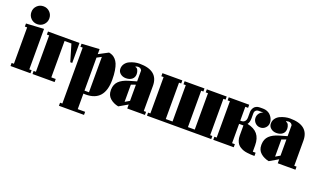

<svg xmlns="http://www.w3.org/2000/svg" viewBox="-91 -1318 3556 2122"><g transform="rotate(20 1687.5 -257.5)"><path d="M39.1 -463.9H12.2V-500L220.2 -512.2V-36.1H247.1V0H12.2V-36.1H39.1ZM130.9 -745.1Q174.8 -745.1 205.3 -714.6Q235.8 -684.1 235.8 -640.1Q235.8 -596.2 205.3 -565.7Q174.8 -535.2 130.9 -535.2Q86.4 -535.2 55.7 -565.4Q24.9 -595.7 24.9 -640.1Q24.9 -684.6 55.7 -714.8Q86.4 -745.1 130.9 -745.1Z M479 -36.1H530.8V0H271V-36.1H297.9V-463.9H271V-500H641.6V-265.1H618.7L559.6 -463.9H479Z M692.4 -463.9H665.5V-500L873.5 -512.2V-453.1L985.4 -512.2Q1008.8 -507.8 1027.1 -499Q1045.4 -490.2 1063.7 -470.9Q1082 -451.7 1094 -422.9Q1106 -394 1113.5 -347.9Q1121.1 -301.8 1121.1 -241.2Q1121.1 12.2 901.4 12.2Q881.3 12.2 873.5 11.2V193.8H960.4V230H665.5V193.8H692.4ZM926.3 -439.9 873.5 -412.1V-23.9H926.3Z M1385.3 -318.8V-446.8Q1373.5 -474.1 1341.3 -474.1Q1329.6 -474.1 1312.5 -467.8L1314.5 -461.9Q1333 -460 1343.3 -438.2Q1353.5 -416.5 1353.5 -393.1Q1353.5 -353 1326.2 -331.1Q1298.8 -309.1 1255.4 -309.1Q1216.8 -309.1 1189.9 -331.3Q1163.1 -353.5 1163.1 -387.2Q1163.1 -420.9 1181.6 -446.5Q1200.2 -472.2 1229.2 -485.6Q1258.3 -499 1287.6 -505.6Q1316.9 -512.2 1344.2 -512.2Q1566.4 -512.2 1566.4 -332V-36.1H1593.3V0H1385.3V-46.9L1283.2 12.2Q1225.1 1 1185.3 -33.9Q1145.5 -68.8 1145.5 -126V-138.2Q1147.5 -198.2 1185.3 -235.1Q1223.1 -272 1295.4 -293ZM1332.5 -261.2V-59.1L1385.3 -89.8V-279.8Z M1617.2 -36.1H1644V-463.9H1617.2V-500H1851.1V-463.9H1825.2V-36.1H1904.8V-463.9H1877.9V-500H2111.8V-463.9H2085.9V-36.1H2166V-463.9H2139.2V-500H2373V-463.9H2347.2V-36.1H2373V0H1617.2Z M2605 -36.1H2637.7V0H2397V-36.1H2423.8V-463.9H2397V-500H2637.7V-463.9H2605V-300.8H2616.7Q2642.1 -300.8 2657.5 -317.1Q2672.9 -333.5 2672.9 -367.2V-425.8Q2672.9 -439.5 2677 -453.1Q2681.2 -466.8 2690.4 -480.7Q2699.7 -494.6 2717.5 -503.4Q2735.4 -512.2 2758.8 -512.2H2796.9Q2822.3 -512.2 2843.5 -503.9Q2864.7 -495.6 2878.9 -482.7Q2893.1 -469.7 2903.1 -453.4Q2913.1 -437 2917.5 -420.9Q2921.9 -404.8 2921.9 -390.1Q2921.9 -355 2897 -330.1Q2872.1 -305.2 2836.9 -305.2Q2801.8 -305.2 2776.9 -330.1Q2752 -355 2752 -390.1Q2752 -419.4 2769.5 -442.1Q2787.1 -464.8 2814.9 -472.2H2758.8Q2738.3 -472.2 2725.6 -459.7Q2712.9 -447.3 2712.9 -425.8V-367.2Q2712.9 -321.3 2692.9 -294.9Q2773.9 -278.3 2813.2 -230.7Q2852.5 -183.1 2852.5 -100.1V-25.9H2885.7V12.2Q2860.8 12.2 2841.8 11.2Q2822.8 10.3 2797.6 6.8Q2772.5 3.4 2753.9 -2.9Q2735.4 -9.3 2715.8 -21Q2696.3 -32.7 2683.8 -49.1Q2671.4 -65.4 2663.6 -89.8Q2655.8 -114.3 2655.8 -145V-263.2H2605Z M3155.3 -318.8V-446.8Q3143.6 -474.1 3111.3 -474.1Q3099.6 -474.1 3082.5 -467.8L3084.5 -461.9Q3103 -460 3113.3 -438.2Q3123.5 -416.5 3123.5 -393.1Q3123.5 -353 3096.2 -331.1Q3068.8 -309.1 3025.4 -309.1Q2986.8 -309.1 2960 -331.3Q2933.1 -353.5 2933.1 -387.2Q2933.1 -420.9 2951.7 -446.5Q2970.2 -472.2 2999.3 -485.6Q3028.3 -499 3057.6 -505.6Q3086.9 -512.2 3114.3 -512.2Q3336.4 -512.2 3336.4 -332V-36.1H3363.3V0H3155.3V-46.9L3053.2 12.2Q2995.1 1 2955.3 -33.9Q2915.5 -68.8 2915.5 -126V-138.2Q2917.5 -198.2 2955.3 -235.1Q2993.2 -272 3065.4 -293ZM3102.5 -261.2V-59.1L3155.3 -89.8V-279.8Z"/></g></svg>

Font: Lletraferida
Style: Heavy
Weight: 900
Designer: Josep Patau Bellart
Foundry: Josep Patau Bellart
Version: Version 1.000